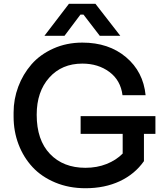

<svg xmlns="http://www.w3.org/2000/svg" viewBox="-20 -976 872 1014"><path d="M320.8 -787.1H214.8L344.2 -956.1H483.9L615.2 -787.1H506.8L420.9 -898.9H404.8ZM431.2 18.1Q344.2 18.1 272 -12Q199.7 -42 151.9 -93.5Q104 -145 77.9 -213.6Q51.8 -282.2 51.8 -359.9V-381.8Q51.8 -452.1 76.4 -518.1Q101.1 -584 146.2 -636Q191.4 -688 261.5 -719.5Q331.5 -751 415 -751Q554.2 -751 645.5 -674.1Q736.8 -597.2 749 -473.1H627Q617.2 -551.8 557.9 -595.9Q498.5 -640.1 415 -640.1Q306.2 -640.1 240 -565.9Q173.8 -491.7 173.8 -370.1Q173.8 -236.3 243.9 -163.1Q314 -89.8 431.2 -89.8Q492.2 -89.8 542.7 -109.9Q593.3 -129.9 627.9 -165V-269H405.8V-362.8H800.8V-269H740.2V-125Q691.9 -56.2 612.5 -19Q533.2 18.1 431.2 18.1Z"/></svg>

Font: Sora Medium
Style: Regular
Weight: 500
Designer: Jonathan Barnbrook, Julián Moncada
Foundry: Barnbrook Fonts
Version: Version 2.000